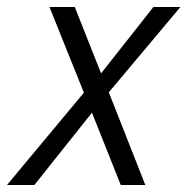

<svg xmlns="http://www.w3.org/2000/svg" viewBox="-59 -527 534 547"><path d="M251 -264 355 0H285L203 -206L39 0H-39L180 -263L82 -507H154L229 -318L378 -507H455Z"/></svg>

Font: D-DIN
Style: DIN-Italic
Weight: 400
Italic angle: -12°
Designer: Charles Nix
Foundry: Datto Inc.
Version: Version 1.00